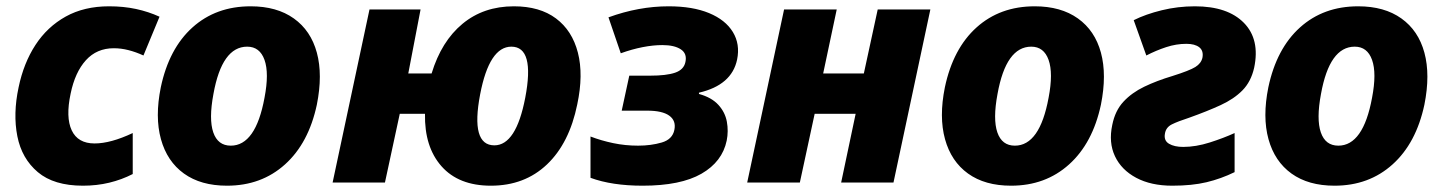

<svg xmlns="http://www.w3.org/2000/svg" viewBox="-20 -579 4576 609"><path d="M243 10Q151 10 100 -33Q49 -76 35 -147Q21 -218 39 -302Q55 -379 92.5 -436.5Q130 -494 188.5 -526.5Q247 -559 326 -559Q372 -559 411.5 -550.5Q451 -542 486 -526L435 -403Q411 -414 387.5 -420Q364 -426 341 -426Q287 -426 252.5 -388Q218 -350 204 -282Q188 -207 207.5 -165.5Q227 -124 280 -124Q331 -124 401 -157V-27Q366 -9 326.5 0.5Q287 10 243 10Z M700 10Q617 10 563.5 -28.5Q510 -67 490.5 -137.5Q471 -208 490 -302Q516 -425 590.5 -492Q665 -559 775 -559Q858 -559 912 -520.5Q966 -482 985 -412Q1004 -342 985 -247Q959 -125 884 -57.5Q809 10 700 10ZM712 -117Q791 -117 819 -269Q834 -347 819 -389Q804 -431 764 -431Q684 -431 657 -281Q642 -201 656.5 -159Q671 -117 712 -117Z M1035 0 1152 -549H1314L1275 -346H1349Q1380 -448 1447 -503.5Q1514 -559 1610 -559Q1692 -559 1743.5 -520.5Q1795 -482 1813 -412Q1831 -342 1811 -248Q1786 -125 1715 -57.5Q1644 10 1537 10Q1435 10 1380.5 -51.5Q1326 -113 1328 -218H1248L1201 0ZM1548 -118Q1617 -118 1646 -269Q1677 -431 1602 -431Q1532 -431 1503 -280Q1472 -118 1548 -118Z M2018 10Q1921 10 1853 -15V-146Q1887 -133 1925 -125Q1963 -117 2004 -117Q2045 -117 2079 -127Q2113 -137 2119 -167Q2125 -196 2103 -212Q2081 -228 2033 -228H1952L1976 -339H2042Q2094 -339 2121.5 -348.5Q2149 -358 2154 -382Q2160 -409 2139.5 -422.5Q2119 -436 2081 -436Q2052 -436 2018.5 -429.5Q1985 -423 1949 -410L1910 -524Q2006 -559 2101 -559Q2177 -559 2229 -537.5Q2281 -516 2304.5 -477.5Q2328 -439 2318 -390Q2301 -309 2197 -285V-281Q2237 -270 2258.5 -246.5Q2280 -223 2285.5 -193Q2291 -163 2285 -133Q2271 -66 2205 -28Q2139 10 2018 10Z M2350 0 2467 -549H2634L2591 -346H2720L2764 -549H2931L2814 0H2648L2694 -218H2564L2517 0Z M3187 10Q3104 10 3050.5 -28.5Q2997 -67 2977.5 -137.5Q2958 -208 2977 -302Q3003 -425 3077.5 -492Q3152 -559 3262 -559Q3345 -559 3399 -520.5Q3453 -482 3472 -412Q3491 -342 3472 -247Q3446 -125 3371 -57.5Q3296 10 3187 10ZM3199 -117Q3278 -117 3306 -269Q3321 -347 3306 -389Q3291 -431 3251 -431Q3171 -431 3144 -281Q3129 -201 3143.5 -159Q3158 -117 3199 -117Z M3698 10Q3631 10 3584 -15Q3537 -40 3516.5 -83.5Q3496 -127 3508 -183Q3517 -228 3543.5 -256.5Q3570 -285 3609.5 -304Q3649 -323 3699 -338Q3753 -355 3771.5 -366.5Q3790 -378 3794 -396Q3798 -418 3784 -429Q3770 -440 3743 -440Q3711 -440 3679 -429.5Q3647 -419 3616 -403L3576 -515Q3614 -534 3665 -546.5Q3716 -559 3770 -559Q3874 -559 3925.5 -506.5Q3977 -454 3958 -364Q3948 -320 3921 -292.5Q3894 -265 3851.5 -245.5Q3809 -226 3753 -206Q3716 -194 3697 -184.5Q3678 -175 3675 -155Q3671 -133 3688 -123Q3705 -113 3733 -113Q3773 -113 3817 -127Q3861 -141 3896 -157V-33Q3853 -12 3807 -1Q3761 10 3698 10Z M4213 10Q4130 10 4076.5 -28.5Q4023 -67 4003.5 -137.5Q3984 -208 4003 -302Q4029 -425 4103.5 -492Q4178 -559 4288 -559Q4371 -559 4425 -520.5Q4479 -482 4498 -412Q4517 -342 4498 -247Q4472 -125 4397 -57.5Q4322 10 4213 10ZM4225 -117Q4304 -117 4332 -269Q4347 -347 4332 -389Q4317 -431 4277 -431Q4197 -431 4170 -281Q4155 -201 4169.5 -159Q4184 -117 4225 -117Z"/></svg>

Font: Noto Sans ExtraBold
Style: Italic
Weight: 800
Italic angle: -12°
Designer: Monotype Design Team
Foundry: Monotype Imaging Inc.
Version: Version 2.013; ttfautohint (v1.8.4.7-5d5b)